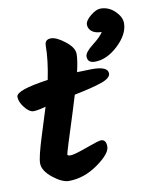

<svg xmlns="http://www.w3.org/2000/svg" viewBox="-104 -855 730 908"><g transform="rotate(-10 260.5 -400.5)"><path d="M441 -789Q480 -789 509.5 -760.5Q539 -732 539 -702Q539 -649 484.5 -597.5Q430 -546 372 -546Q337 -546 337 -577Q337 -597 376.5 -627.5Q416 -658 428 -679Q398 -679 381.5 -692Q365 -705 365 -724.5Q365 -744 392.5 -766.5Q420 -789 441 -789ZM353 -514Q428 -514 428 -480Q428 -458 384.5 -442.5Q341 -427 251 -409Q243 -382 228 -334Q167 -144 167 -136Q167 -130 183.5 -130Q200 -130 262 -152.5Q324 -175 335 -175Q360 -175 360 -141Q360 -107 293 -59.5Q226 -12 153 -12Q121 -12 77 -47Q33 -82 33 -118Q33 -148 63.5 -244.5Q94 -341 105 -377Q66 -366 46 -366Q26 -366 4 -393.5Q-18 -421 -18 -446Q-18 -478 137 -500Q156 -593 156 -661Q156 -691 186 -691Q212 -691 252.5 -659.5Q293 -628 293 -597.5Q293 -567 280 -512Q328 -514 353 -514Z"/></g></svg>

Font: Kalam
Style: Bold
Weight: 700
Version: Version 2.001;PS 1.0;hotconv 1.0.79;makeotf.lib2.5.61930; tt